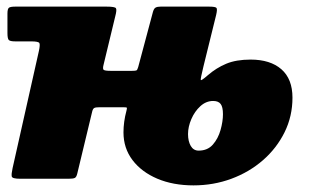

<svg xmlns="http://www.w3.org/2000/svg" viewBox="-20 -540 946 580"><path d="M397.5 -337.5 442 -504Q445 -514.5 450.2 -517.2Q455.5 -520 465 -520H611.5Q631 -520 634 -516Q637 -512 633 -495L594.5 -339Q585.5 -302 586.5 -298.5Q587.5 -295 607.5 -312.5Q633.5 -335 663.5 -347.5Q693.5 -360 737 -360Q796.5 -360 830 -330.8Q863.5 -301.5 863.5 -245Q863.5 -189 839.8 -140.8Q816 -92.5 774.5 -56.2Q733 -20 679 0Q625 20 564.5 20Q503 20 455.2 -0.2Q407.5 -20.5 380.2 -56.5Q353 -92.5 353 -140Q353 -172 362 -205.5Q364 -213 363.2 -214.5Q362.5 -216 353 -216H280Q269 -216 264.8 -213.8Q260.5 -211.5 258.5 -203L213.5 -16Q211 -5 206 -2.5Q201 0 187 0H41Q17 0 15.5 -7Q14 -14 18 -32L97.5 -386Q101.5 -404.5 99 -409.8Q96.5 -415 74 -415H26Q10.5 -415 6.5 -419.2Q2.5 -423.5 2.5 -440V-499Q2.5 -513.5 7.2 -516.8Q12 -520 26 -520H302Q327 -520 330.2 -515.2Q333.5 -510.5 328 -490L293 -345Q289.5 -332 293.2 -329Q297 -326 314 -326H379Q390 -326 392.5 -327.5Q395 -329 397.5 -337.5ZM548 -135Q548 -113.5 556.2 -99.2Q564.5 -85 580 -85Q607 -85 623 -103.2Q639 -121.5 646.2 -147.2Q653.5 -173 653.5 -195Q653.5 -217 646.5 -226Q639.5 -235 624 -235Q602.5 -235 585.2 -219.2Q568 -203.5 558 -180.2Q548 -157 548 -135Z"/></svg>

Font: Besley* Fatface
Style: Italic
Weight: 900
Italic angle: -13°
Designer: Owen Earl
Foundry: indestructible type*
Version: Version 3.000; ttfautohint (v1.8.3)